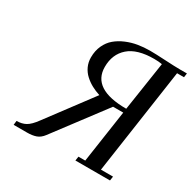

<svg xmlns="http://www.w3.org/2000/svg" viewBox="-156 -869 1032 1028"><g transform="rotate(30 359.5 -354.5)"><path d="M53.2 0 56.2 -25.9Q88.4 -25.9 112.3 -39.1Q136.2 -52.2 165 -91.8L371.1 -367.2Q343.3 -376 319.1 -389.2Q294.9 -402.3 274.7 -420.9Q254.4 -439.5 242.7 -464.8Q231 -490.2 231 -520Q231 -561 246.1 -593.8Q261.2 -626.5 286.4 -647.7Q311.5 -668.9 345.2 -683.1Q378.9 -697.3 414.3 -703.1Q449.7 -709 487.8 -709Q521 -709 582.8 -705.6Q644.5 -702.1 676.8 -702.1H719.2L715.8 -676.8H672.9L578.1 -25.9H652.8L648.9 0H435.1L439 -25.9H481L528.8 -350.1H465.8L232.9 -41Q214.4 -16.1 191.4 -8.1Q168.5 0 136.2 0ZM320.8 -513.2Q320.8 -376 532.2 -376L578.1 -678.2Q557.6 -682.1 528.8 -682.1Q424.3 -682.1 372.6 -636.7Q320.8 -591.3 320.8 -513.2Z"/></g></svg>

Font: Dehuti Alt
Style: Bold-Italic
Weight: 700
Version: Version 1.2